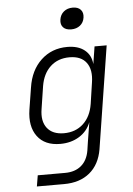

<svg xmlns="http://www.w3.org/2000/svg" viewBox="-62 -816 724 1042"><g transform="rotate(-5 300.0 -295.0)"><path d="M96 180 106 120H255Q309 120 343 91.5Q377 63 386 9L393 -38L410 -143Q391 -94 346.5 -66.5Q302 -39 243 -39Q159 -39 118.5 -93.5Q78 -148 92 -239L111 -358Q125 -451 183 -505.5Q241 -560 326 -560Q385 -560 420 -532Q455 -504 459 -455L474 -550H540L452 9Q438 91 384 135.5Q330 180 244 180ZM268 -95Q331 -95 373 -133.5Q415 -172 426 -241L443 -356Q454 -425 425 -464Q396 -503 333 -503Q270 -503 229 -465Q188 -427 177 -360L158 -237Q147 -171 176.5 -133Q206 -95 268 -95ZM356 -653Q327 -653 312.5 -668.5Q298 -684 302 -711Q306 -738 325.5 -754Q345 -770 374 -770Q403 -770 417.5 -754Q432 -738 428 -711Q424 -684 404.5 -668.5Q385 -653 356 -653Z"/></g></svg>

Font: JetBrains Mono NL ExtraLight
Style: Italic
Weight: 200
Italic angle: -9°
Monospace: yes
Designer: Philipp Nurullin, Konstantin Bulenkov
Foundry: JetBrains
Version: Version 2.305; ttfautohint (v1.8.4.7-5d5b)